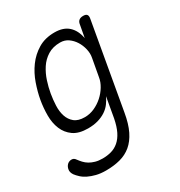

<svg xmlns="http://www.w3.org/2000/svg" viewBox="-182 -685 965 1031"><g transform="rotate(-30 300.0 -169.5)"><path d="M375 -125Q366 -105 352 -86Q338 -67 317 -53Q296 -39 268.5 -31Q241 -23 206 -23Q149 -23 116 -46.5Q83 -70 67.5 -107.5Q52 -145 52 -191.5Q52 -238 60 -284Q68 -329 85 -378Q102 -427 131.5 -467.5Q161 -508 204 -534Q247 -560 306 -560Q361 -560 392 -531.5Q423 -503 432 -452L446 -528Q448 -544 457.5 -552Q467 -560 484 -560Q501 -560 507 -552Q513 -544 510 -528L417 0Q406 65 385 107.5Q364 150 334 175Q304 200 264.5 210.5Q225 221 176 221Q143 221 117 214.5Q91 208 70.5 198Q50 188 36 175Q22 162 13 150Q7 141 4.5 132Q2 123 4 114Q5 107 8.5 100Q12 93 17 88Q22 83 29 80Q36 77 44 77Q51 77 57 80Q63 83 69 92Q77 103 88 115Q99 127 114 136Q129 145 148.5 150.5Q168 156 193 156Q221 156 246.5 149Q272 142 293 124Q314 106 329 76Q344 46 353 0ZM221 -84Q252 -84 281 -97Q310 -110 333.5 -131Q357 -152 373 -178.5Q389 -205 393 -231L413 -341Q418 -366 411.5 -394Q405 -422 390.5 -445Q376 -468 354.5 -483Q333 -498 305 -498Q260 -498 228 -478Q196 -458 175.5 -426.5Q155 -395 143 -358Q131 -321 125 -286Q119 -251 117.5 -215Q116 -179 125.5 -150Q135 -121 157.5 -102.5Q180 -84 221 -84Z"/></g></svg>

Font: Maple Mono ExtraLight
Style: Italic
Weight: 275
Italic angle: -10°
Monospace: yes
Designer: subframe7536
Version: Version 7.000